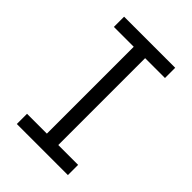

<svg xmlns="http://www.w3.org/2000/svg" viewBox="-215 -832 930 930"><g transform="rotate(45 250.0 -367.5)"><path d="M75 0V-70H211V-665H75V-735H425V-665H289V-70H425V0Z"/></g></svg>

Font: Iosevka Algr
Style: Regular
Weight: 400
Monospace: yes
Designer: Belleve Invis
Foundry: Belleve Invis
Version: Version 26.0.2; ttfautohint (v1.8.3)